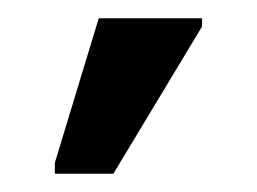

<svg xmlns="http://www.w3.org/2000/svg" viewBox="-20 -796 281 210"><path d="M40 -606V-618L88 -776H201V-767L104 -606Z"/></svg>

Font: Noto Sans ExtraCondensed Medium
Style: Regular
Weight: 500
Width: 2
Designer: Monotype Design Team
Foundry: Monotype Imaging Inc.
Version: Version 2.013; ttfautohint (v1.8.4.7-5d5b)